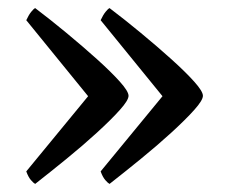

<svg xmlns="http://www.w3.org/2000/svg" viewBox="-20 -497 570 475"><path d="M67 -42Q63 -44 56.5 -51.5Q50 -59 45 -73L198 -259L45 -447Q51 -460 57 -467.5Q63 -475 67 -477Q104 -449 144.5 -415.5Q185 -382 220 -350.5Q255 -319 276.5 -295Q298 -271 298 -260Q298 -249 276.5 -225Q255 -201 220 -169Q185 -137 144.5 -104Q104 -71 67 -42ZM251 -42Q247 -44 240.5 -51.5Q234 -59 229 -73L382 -259L229 -447Q235 -460 241 -467.5Q247 -475 251 -477Q288 -449 328.5 -415.5Q369 -382 404 -350.5Q439 -319 460.5 -295Q482 -271 482 -260Q482 -249 460.5 -225Q439 -201 404 -169Q369 -137 328.5 -104Q288 -71 251 -42Z"/></svg>

Font: Texturina 72pt Medium
Style: Regular
Weight: 500
Designer: Guillermo Torres Carreño
Foundry: Omnibus-Type
Version: Version 1.002; ttfautohint (v1.8.3)